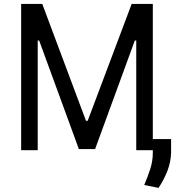

<svg xmlns="http://www.w3.org/2000/svg" viewBox="-20 -747 894 955"><path d="M85.2 -727.3H190.3L407.7 -146.3H416.2L634.9 -727.3H740.1V0H657.7V-545.5H650.6L453.1 -5.7H372.2L174.7 -545.5H167.6V0H85.2ZM831 -55.4V11.4Q829.9 58.2 813 102.1Q796.2 146 768.5 187.5L697.4 173.3Q715.6 130.7 727.8 92Q740.1 53.3 740.1 12.8V-55.4Z"/></svg>

Font: Inter UI
Style: Regular
Weight: 400
Designer: Rasmus Andersson
Foundry: rsms
Version: Version 2.2